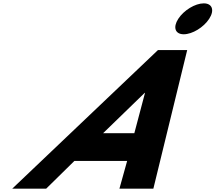

<svg xmlns="http://www.w3.org/2000/svg" viewBox="-20 -1123 1283 1143"><path d="M1192.9 -1103C1141.9 -1103 1074.4 -1062 1041.3 -1011C1008.3 -960 1022.8 -919 1073.8 -919C1124.8 -919 1192.3 -960 1225.3 -1011C1258.4 -1062 1243.9 -1103 1192.9 -1103ZM1094.4 -825H920.4L53 0H255L422.9 -165H736.9L691 0H893ZM779.7 -330H593.7L841.2 -570H843.2Z"/></svg>

Font: Hussar
Style: BdWodka
Weight: 700
Foundry: Cannot Into Space Fonts
Version: Version 2.00